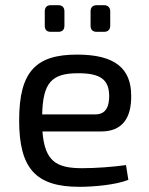

<svg xmlns="http://www.w3.org/2000/svg" viewBox="-20 -710 577 742"><path d="M205 -587C221 -587 229 -595 229 -611V-666C229 -681 221 -690 205 -690H176C161 -690 153 -681 153 -666V-611C153 -595 161 -587 176 -587ZM382 -587C397 -587 406 -595 406 -611V-666C406 -681 397 -690 382 -690H354C338 -690 330 -681 330 -666V-611C330 -595 338 -587 354 -587ZM371 -202C452 -202 488 -253 487 -340C487 -445 425 -499 278 -499C121 -499 54 -436 54 -245C54 -58 119 12 287 12C343 12 430 4 476 -15L467 -72C417 -65 350 -60 298 -60C198 -60 153 -86 144 -202ZM143 -268C146 -391 180 -427 282 -427C369 -427 401 -402 402 -340C402 -304 393 -268 349 -268Z"/></svg>

Font: SnT
Style: Regular
Weight: 400
Designer: Natanael Gama
Version: Version 1.001;PS 001.001;hotconv 1.0.70;makeotf.lib2.5.58329